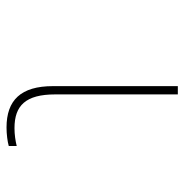

<svg xmlns="http://www.w3.org/2000/svg" viewBox="-8 -560 578 603"><g transform="rotate(90 281.5 -259.0)"><path d="M381 10C402 10 425 7 439 3V-22C423 -18 403 -15 383 -15C312 -15 277 -50 277 -143V-528H251V-136C251 -35 295 10 381 10Z"/></g></svg>

Font: Noto Sans Mono SemiCondensed Thin
Style: Regular
Weight: 100
Width: 4
Designer: Monotype Design Team
Foundry: Monotype Imaging Inc.
Version: Version 2.014